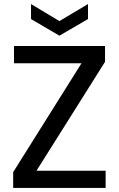

<svg xmlns="http://www.w3.org/2000/svg" viewBox="-20 -927 586 947"><path d="M45 0V-78L382 -615H49V-700H498V-622L160 -85H501V0ZM273 -751 133 -833V-907L273 -823L414 -907V-833Z"/></svg>

Font: DM Sans 24pt Medium
Style: Regular
Weight: 500
Designer: Colophon Foundry, Jonny Pinhorn
Foundry: Colophon Foundry
Version: Version 4.004;gftools[0.9.30]